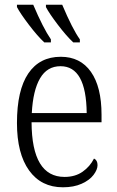

<svg xmlns="http://www.w3.org/2000/svg" viewBox="-20 -785 498 815"><path d="M52 -263Q52 -402 100 -473Q148 -544 238 -544Q321 -544 366 -480Q411 -416 411 -298V-266H114Q115 -34 254 -34Q299 -34 330.5 -56Q362 -78 379 -112Q394 -105 394 -84Q394 -65 377 -42.5Q360 -20 326.5 -5Q293 10 247 10Q155 10 103.5 -61.5Q52 -133 52 -263ZM348 -305Q346 -504 237 -504Q180 -504 150 -452.5Q120 -401 115 -305ZM52 -755V-765H121Q163 -666 196 -618V-605H168Q139 -632 102.5 -680Q66 -728 52 -755ZM175 -755V-765H244Q288 -661 319 -618V-605H291Q262 -632 225.5 -680Q189 -728 175 -755Z"/></svg>

Font: Noto Serif NarrowLight
Style: Regular
Weight: 300
Width: 4
Designer: Monotype Design Team
Foundry: Monotype Imaging Inc.
Version: Version 1.001